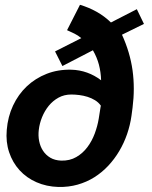

<svg xmlns="http://www.w3.org/2000/svg" viewBox="-20 -759 627 790"><path d="M481.9 -616.2Q515.1 -543.5 525.4 -469.5Q535.6 -395.5 525.4 -315.9L521 -282.7Q515.6 -244.1 502.9 -207.3Q490.2 -170.4 470.7 -137.5Q451.2 -104.5 425.3 -76.9Q399.4 -49.3 367.9 -29.5Q336.4 -9.8 299.3 0.7Q262.2 11.2 220.2 10.3Q170.9 8.8 129.9 -9.3Q88.9 -27.3 60.3 -58.8Q31.7 -90.3 17.6 -132.6Q3.4 -174.8 7.8 -224.6Q12.2 -278.8 33.7 -324.7Q55.2 -370.6 90.3 -403.8Q125.5 -437 172.1 -455.3Q218.8 -473.6 273.9 -472.2Q307.6 -471.2 338.4 -460.2Q369.1 -449.2 396 -428.7Q395 -462.4 387 -492.9Q378.9 -523.4 362.3 -552.2L236.8 -487.3L206.5 -547.4L314.5 -602.1Q301.3 -613.3 286.4 -620.6Q271.5 -627.9 255.9 -634.8L309.1 -739.3Q345.2 -728.5 377.2 -710.7Q409.2 -692.9 436.5 -666.5L543 -721.2L572.3 -660.6ZM395 -324.2Q385.3 -337.9 370.8 -346.7Q356.4 -355.5 340.1 -360.6Q323.7 -365.7 306.4 -367.9Q289.1 -370.1 273.4 -370.1Q244.1 -370.1 220.7 -357.2Q197.3 -344.2 180.4 -323.5Q163.6 -302.7 153.1 -276.9Q142.6 -251 139.6 -224.6Q136.7 -200.7 141.1 -178.5Q145.5 -156.2 157 -138.7Q168.5 -121.1 187 -110.1Q205.6 -99.1 231.9 -98.1Q267.1 -97.2 293.9 -112.8Q320.8 -128.4 339.6 -153.6Q358.4 -178.7 369.9 -209.7Q381.3 -240.7 386.2 -270.5L393.6 -317.4Z"/></svg>

Font: Roboto Mono
Style: Bold Italic
Weight: 700
Designer: Google
Version: Version 2.000985; 2015; ttfautohint (v1.3)